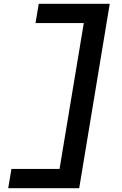

<svg xmlns="http://www.w3.org/2000/svg" viewBox="-20 -843 640 1006"><path d="M23 143 40 42H292L419 -722H166L183 -823H555L395 143Z"/></svg>

Font: Iosevka Curly Extended Oblique
Style: Bold
Weight: 700
Width: 7
Italic angle: -9°
Monospace: yes
Designer: Belleve Invis
Foundry: Belleve Invis
Version: Version 11.1.0; ttfautohint (v1.8.3)